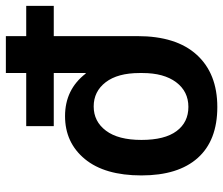

<svg xmlns="http://www.w3.org/2000/svg" viewBox="-124 -496 790 681"><g transform="rotate(90 271.5 -155.0)"><path d="M-48.8 49.8H58.6V-247.1Q58.6 -384.8 125 -457.5Q191.4 -530.3 310.1 -530.3Q428.7 -530.3 490.7 -460.9Q552.7 -391.6 552.7 -261.2Q552.7 -130.9 494.6 -60.5Q436.5 9.8 342.3 9.8Q248 9.8 191.4 -63.5H189.5V49.8H377.9V147.5H189.5V219.7H58.6V147.5H-48.8ZM189.5 -254.9Q189.5 -176.8 222.2 -134.3Q254.9 -91.8 308.1 -91.8Q361.3 -91.8 394 -135.3Q426.8 -178.7 426.8 -261.2Q426.8 -343.8 395.5 -385.7Q364.3 -427.7 309.6 -427.7Q254.9 -427.7 222.2 -384.3Q189.5 -340.8 189.5 -264.6Z"/></g></svg>

Font: GenEi M Gothic v2 Bold
Style: Regular
Weight: 700
Version: Version 2.0